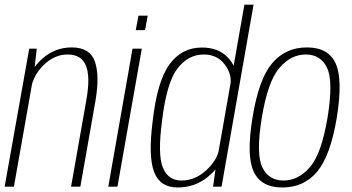

<svg xmlns="http://www.w3.org/2000/svg" viewBox="-33 -805 1519 828"><path d="M-13 0H27L113.5 -490L125.5 -595H93ZM273.5 0H313.5L378.5 -369Q397.5 -480 376 -540.2Q354.5 -600.5 276.5 -600.5Q204 -600.5 149.8 -552.2Q95.5 -504 85 -444L100 -421Q110.5 -481.5 156.5 -525.8Q202.5 -570 259 -570Q317.5 -570 337.5 -522Q357.5 -474 339 -371.5Z M434 0H473.5L578.5 -595H538.5ZM564 -737.5 552.5 -675H592.5L604 -737.5Z M886 0H922.5L1060.5 -785H1021L897.5 -83.5ZM733 3.5Q806 3.5 860.2 -39.8Q914.5 -83 922.5 -126.5L911.5 -160Q902.5 -112.5 855 -69.5Q807.5 -26.5 749.5 -26.5Q692.5 -26.5 669.5 -81.8Q646.5 -137 665.5 -281.5Q685 -447 731.5 -508.5Q778 -570 845.5 -570Q903.5 -570 936 -527.2Q968.5 -484.5 960.5 -437.5L982 -470Q990 -513.5 949.8 -556.8Q909.5 -600 837.5 -600Q750 -600 697 -526.2Q644 -452.5 625 -279Q606 -129.5 631.8 -63Q657.5 3.5 733 3.5Z M1185 3.5Q1277.5 3.5 1334.8 -64.8Q1392 -133 1419.5 -298Q1446 -462.5 1414.5 -531.5Q1383 -600.5 1291 -600.5Q1198 -600.5 1140.2 -531.8Q1082.5 -463 1056 -298Q1029 -134 1060.8 -65.2Q1092.5 3.5 1185 3.5ZM1189.5 -26.5Q1125.5 -26.5 1098 -84Q1070.5 -141.5 1096 -297.5Q1122 -454 1171.8 -512Q1221.5 -570 1285.5 -570Q1350 -570 1377.5 -512.2Q1405 -454.5 1379.5 -297.5Q1353.5 -142 1303.5 -84.2Q1253.5 -26.5 1189.5 -26.5Z"/></svg>

Font: Anybody SemiCondensed ExtraLight
Style: Italic
Weight: 250
Width: 4
Italic angle: -10°
Version: Version 1.113;gftools[0.9.25]